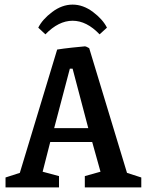

<svg xmlns="http://www.w3.org/2000/svg" viewBox="-20 -813 633 833"><path d="M4 -43 66 -63 228 -598Q252 -602 293 -606.5Q334 -611 349 -612Q353 -612 367 -604L531 -63L593 -43V0H348V-49L416 -68L380 -197H198L165 -68L236 -49V0H4ZM363 -257 295 -515H283L215 -257ZM146 -693Q164 -729 206.5 -761Q249 -793 295 -793Q341 -793 383.5 -761Q426 -729 444 -693L412 -664Q356 -723 295 -723Q234 -723 177 -664Z"/></svg>

Font: Grenze Medium
Style: Regular
Weight: 500
Designer: Renata Polastri
Foundry: Omnibus-Type
Version: Version 1.002; ttfautohint (v1.8)